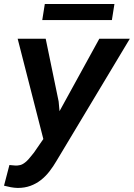

<svg xmlns="http://www.w3.org/2000/svg" viewBox="-20 -721 666 956"><path d="M272 -215.8 276.4 -167.5 474.6 -528.3H626.5L261.7 79.6Q245.6 107.4 226.3 132.3Q207 157.2 183.6 175.5Q160.2 193.8 131.6 204.3Q103 214.8 68.4 214.8Q50.8 214.4 33.9 211.2Q17.1 208 0 203.6L26.9 100.6Q36.6 101.1 47.4 102.5Q58.1 104 67.9 103Q82 102.1 93.3 95.7Q104.5 89.4 114 80.1Q123.5 70.8 132.1 59.8Q140.6 48.8 148.9 39.1L195.8 -28.8L67.9 -528.3H207.5ZM537.1 -621.1H190.4L203.1 -701.2H549.8Z"/></svg>

Font: Roboto Mono
Style: Bold Italic
Weight: 700
Designer: Google
Version: Version 2.000985; 2015; ttfautohint (v1.3)